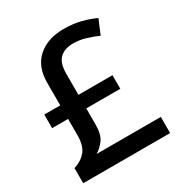

<svg xmlns="http://www.w3.org/2000/svg" viewBox="-170 -846 914 968"><g transform="rotate(-30 287.5 -361.5)"><path d="M337 -723Q392 -723 437 -711.5Q482 -700 518 -683L483 -600Q452 -614 416 -625Q380 -636 343 -636Q292 -636 264.5 -609Q237 -582 237 -521V-398H435V-319H237V-226Q237 -167 215 -138Q193 -109 167 -94H541V0H35V-88Q78 -101 104.5 -131.5Q131 -162 131 -225V-319H38V-398H131V-530Q131 -623 187.5 -673Q244 -723 337 -723Z"/></g></svg>

Font: Noto Sans Thai Looped Medium
Style: Regular
Weight: 500
Designer: Sasikarn Vongin, Ben Mitchell
Foundry: The Fontpad Ltd
Version: Version 1.001; ttfautohint (v1.8.4.7-5d5b)